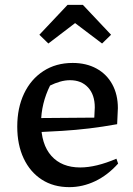

<svg xmlns="http://www.w3.org/2000/svg" viewBox="-20 -761 546 790"><path d="M265 9Q200 9 152 -22Q104 -53 77.5 -109Q51 -165 51 -240Q51 -317 79 -376Q107 -435 158.5 -468.5Q210 -502 279 -502Q335 -502 377 -479Q419 -456 442 -414Q465 -372 465 -316L462 -250Q401 -239 346.5 -232.5Q292 -226 235.5 -222.5Q179 -219 113 -216L114 -275L368 -277L370 -319Q370 -371 342.5 -401Q315 -431 268 -431Q248 -431 227 -425Q206 -419 186 -409Q168 -373 158.5 -334Q149 -295 149 -256Q149 -167 191.5 -119.5Q234 -72 310 -72Q375 -72 459 -108L466 -88Q423 -40 371.5 -15.5Q320 9 265 9ZM321 -741 437 -618 400 -582 289 -666 179 -582 142 -618 258 -741Z"/></svg>

Font: Piazzolla Thin SemiBold
Style: Regular
Weight: 600
Version: Version 2.005